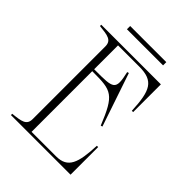

<svg xmlns="http://www.w3.org/2000/svg" viewBox="-226 -930 1052 1052"><g transform="rotate(45 300.5 -403.5)"><path d="M353 -685C466 -685 489 -635 496 -485H506V-700H44V-690C110 -683 144 -679 144 -631V-69C144 -21 109 -17 44 -10V0H506V-214H496C490 -76 470 -15 379 -15H189V-485H198C339 -485 364 -478 433 -307L443 -310L338 -620L328 -617C355 -500 338 -500 198 -500H189V-685ZM161 -807V-782H441V-807Z"/></g></svg>

Font: Sprat Condensed Thin
Style: Regular
Weight: 100
Width: 3
Designer: Ethan Nakache
Foundry: Collletttivo
Version: Version 2.000;Glyphs 3.2 (3217)